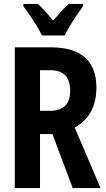

<svg xmlns="http://www.w3.org/2000/svg" viewBox="-20 -954 540 974"><path d="M55 0V-714H236Q469 -714 469 -509Q469 -441 442.5 -390Q416 -339 359 -307L490 0H349L246 -274H183V0ZM233 -392Q336 -392 336 -494Q336 -598 235 -598H183V-392ZM193 -774Q183 -794 167 -821Q151 -848 132.5 -875Q114 -902 99 -922V-934H172Q189 -919 209 -897Q229 -875 250 -850Q273 -877 290.5 -896Q308 -915 329 -934H401V-922Q387 -903 369 -876.5Q351 -850 334.5 -822.5Q318 -795 308 -774Z"/></svg>

Font: Noto Sans Mono ExtraCondensed
Style: Bold
Weight: 700
Width: 2
Designer: Monotype Design Team
Foundry: Monotype Imaging Inc.
Version: Version 2.014